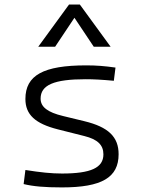

<svg xmlns="http://www.w3.org/2000/svg" viewBox="-20 -815 626 845"><path d="M252.9 9.8C427.7 9.8 502 -33.7 502 -136.2C502 -212.4 457.5 -255.9 351.1 -281.7L258.3 -304.2C188.5 -320.8 158.7 -344.7 158.7 -380.9C158.7 -440.9 217.3 -466.3 356.4 -466.3C391.1 -466.3 428.2 -464.4 481 -459.5L488.3 -517.6C440.4 -524.4 404.8 -527.3 359.4 -527.3C171.4 -527.3 91.8 -483.9 91.8 -379.4C91.8 -311 134.3 -271 234.9 -245.6L351.1 -216.3C409.7 -201.7 435.1 -176.8 435.1 -135.7C435.1 -76.7 380.4 -51.3 252.9 -51.3C206.5 -51.3 158.7 -56.2 91.8 -66.9L84 -4.9C126.5 5.4 177.2 9.8 252.9 9.8ZM148.4 -609.4H222.7L307.6 -736.8L392.6 -609.4H466.8L331.5 -794.9H283.7Z"/></svg>

Font: Cascadia Mono NF Light
Style: Regular
Weight: 300
Monospace: yes
Designer: Aaron Bell
Foundry: Saja Typeworks
Version: Version 2404.023